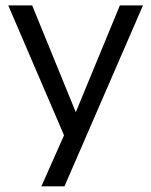

<svg xmlns="http://www.w3.org/2000/svg" viewBox="-20 -496 544 693"><path d="M129.4 176.5H212.7L496.1 -476.5H412.7L240.2 -58.8H266.7L96.1 -476.5H9.8L218.6 9.8V-24.5Z"/></svg>

Font: LL Pando Sans
Style: Regular
Weight: 400
Designer: Joshua Smith
Foundry: Joshua Smith
Version: Version 1.000;Glyphs 3.2.1 (3258)